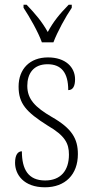

<svg xmlns="http://www.w3.org/2000/svg" viewBox="-20 -786 392 816"><path d="M158 -606H207C224 -651 259 -715 285 -753V-766H272C233 -726 208 -696 183 -650C157 -696 131 -726 93 -766H80V-753C105 -715 142 -651 158 -606ZM171 10C257 10 311 -44 311 -131C311 -196 286 -240 200 -289C130 -330 96 -364 96 -421C96 -473 122 -513 182 -513C240 -513 270 -478 270 -403C290 -403 299 -420 299 -449C299 -500 259 -542 184 -542C107 -542 59 -493 59 -418C59 -346 91 -310 183 -252C257 -209 273 -176 273 -129C273 -60 237 -19 172 -19C100 -19 73 -66 73 -143C56 -143 44 -128 44 -94C44 -45 80 10 171 10Z"/></svg>

Font: Noto Serif Georgian Condensed ExtraLight
Style: Regular
Weight: 200
Width: 3
Designer: Monotype Design Team, Akaki Razmadze
Foundry: Google LLC
Version: Version 2.003